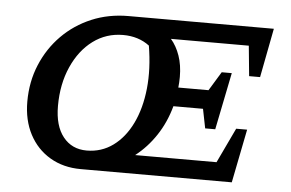

<svg xmlns="http://www.w3.org/2000/svg" viewBox="-43 -587 978 646"><g transform="rotate(5 446.0 -263.5)"><path d="M251 0Q192 0 147 -26.5Q102 -53 77 -100.5Q52 -148 52 -211Q52 -278 76 -335.5Q100 -393 142.5 -436Q185 -479 242 -503Q299 -527 366 -527H857L825 -361H788L778 -463H515Q534 -441 545 -409.5Q556 -378 556 -338Q556 -320 554 -302H656L695 -366H729L690 -173H656L643 -238H543Q528 -183 498.5 -138.5Q469 -94 429 -63H704L760 -181H797L761 0ZM265 -64Q315 -64 354 -92.5Q393 -121 417.5 -171.5Q442 -222 449 -289Q456 -356 443 -434Q406 -462 354 -462Q297 -462 252.5 -429Q208 -396 182 -337.5Q156 -279 156 -205Q156 -138 185.5 -101Q215 -64 265 -64Z"/></g></svg>

Font: Piazzolla SC Medium
Style: Italic
Weight: 500
Italic angle: -11.3°
Designer: Juan Pablo del Peral
Foundry: Huerta Tipografica
Version: Version 1.330